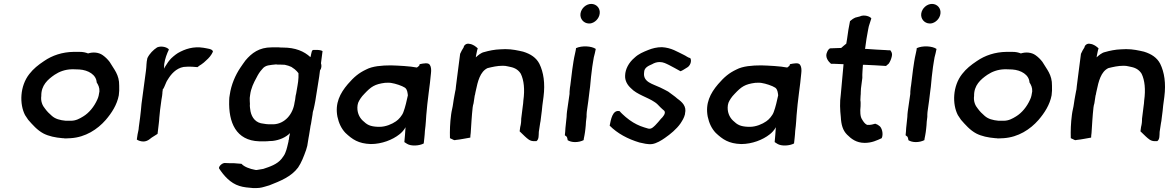

<svg xmlns="http://www.w3.org/2000/svg" viewBox="-20 -736 6001 981"><path d="M130 -358C81 -296 79 -204 108 -148C113 -140 119 -132 124 -124C146 -99 170 -71 202 -54C229 -40 263 -33 299 -30C303 -30 306 -30 310 -29H320C328 -29 335 -30 342 -30C417 -35 478 -75 520 -123C551 -159 578 -201 587 -249C589 -265 590 -281 589 -298C590 -355 562 -382 540 -420C530 -433 519 -444 505 -454C484 -469 455 -471 430 -463C417 -468 405 -471 386 -471H356C298 -470 247 -453 205 -424C175 -404 151 -385 130 -358ZM191 -246C190 -300 224 -330 259 -354C283 -370 312 -381 346 -382H357C367 -382 376 -381 386 -381C431 -378 472 -354 474 -315C482 -302 489 -289 488 -269C486 -254 483 -239 477 -227C461 -191 435 -159 405 -141C387 -130 368 -119 342 -119H316C286 -122 263 -128 245 -144C231 -156 221 -166 210 -181C197 -196 187 -219 191 -246Z M733 -439C727 -414 729 -398 726 -377L703 -205C701 -182 699 -161 696 -137C694 -119 691 -101 689 -85C689 -74 685 -61 683 -50L679 -23C686 -18 699 -13 713 -13C724 -13 735 -18 742 -23L755 -33C765 -39 776 -46 785 -52C787 -68 789 -86 791 -102C792 -113 794 -125 794 -135C796 -150 796 -160 798 -175L805 -227C808 -241 809 -252 810 -262C809 -265 811 -269 811 -272C811 -274 812 -276 811 -278C822 -291 826 -314 837 -329C853 -356 879 -387 918 -394C953 -398 978 -393 989 -393C995 -398 1002 -403 1009 -407C1018 -413 1026 -420 1033 -427C1048 -440 1060 -454 1068 -472C1067 -487 1037 -488 1019 -492C968 -500 926 -486 889 -465C876 -457 854 -439 846 -428C844 -425 841 -422 839 -419C833 -409 823 -396 818 -385C819 -392 818 -400 819 -408C823 -437 833 -462 843 -483C837 -493 807 -504 783 -494C763 -481 744 -462 733 -439Z M1099 124C1123 161 1157 200 1203 214C1224 221 1250 223 1274 225C1285 225 1295 225 1305 224C1323 222 1340 215 1356 211C1412 189 1468 167 1503 120C1520 95 1532 64 1544 30L1550 9C1551 2 1553 -7 1554 -16C1555 -26 1558 -37 1559 -45C1561 -57 1563 -70 1565 -82C1566 -89 1567 -97 1569 -103C1571 -120 1575 -136 1577 -152L1578 -161C1579 -166 1580 -171 1582 -176L1587 -199C1590 -214 1593 -230 1595 -245C1599 -274 1607 -315 1611 -345L1615 -376C1623 -387 1624 -401 1620 -413L1628 -475C1621 -479 1611 -481 1597 -481H1585C1572 -482 1573 -471 1569 -456C1568 -452 1568 -448 1566 -444C1534 -474 1489 -493 1426 -493C1419 -493 1412 -493 1405 -494H1368C1304 -494 1266 -465 1234 -427C1225 -416 1217 -402 1208 -390C1183 -353 1161 -303 1154 -252C1152 -242 1151 -233 1151 -224C1147 -110 1186 -18 1304 -14H1336C1342 -14 1347 -14 1353 -15C1360 -15 1366 -16 1373 -16C1408 -20 1440 -34 1462 -56L1460 -47C1458 -41 1457 -32 1456 -23C1454 -19 1454 -15 1454 -13C1449 7 1446 25 1438 44C1434 56 1426 65 1419 75C1396 104 1358 116 1325 127C1315 129 1305 130 1295 132C1291 133 1288 133 1284 132C1256 127 1227 116 1214 101C1200 99 1190 100 1177 98C1163 98 1148 98 1133 97C1116 94 1097 114 1099 124ZM1256 -236C1257 -241 1257 -246 1258 -251C1262 -284 1276 -313 1291 -340C1299 -356 1307 -369 1319 -382C1336 -405 1359 -403 1391 -407C1394 -406 1397 -406 1400 -406H1410C1419 -406 1427 -405 1435 -405C1446 -403 1461 -398 1469 -394C1474 -390 1481 -386 1486 -382C1493 -376 1500 -369 1505 -362V-340C1504 -312 1497 -285 1493 -257C1491 -252 1491 -247 1490 -243L1488 -227C1487 -222 1486 -216 1485 -212C1477 -152 1435 -104 1379 -101H1353C1349 -101 1344 -102 1340 -102C1335 -103 1331 -103 1327 -104C1287 -107 1267 -134 1260 -167C1259 -177 1255 -193 1257 -205C1256 -215 1256 -226 1256 -236Z M1704 -140C1711 -107 1724 -79 1745 -57C1780 -24 1811 -2 1875 0C1931 0 1986 -22 2020 -49C2031 -57 2045 -72 2052 -86C2050 -54 2049 -41 2046 -10L2060 -1C2081 12 2123 9 2145 -3L2148 -30C2149 -43 2151 -56 2151 -67L2154 -93C2156 -107 2156 -125 2158 -147C2162 -193 2164 -212 2170 -259C2175 -299 2179 -326 2182 -362C2184 -377 2183 -394 2177 -403C2170 -418 2144 -412 2124 -408L2123 -403C2122 -402 2122 -401 2122 -401C2117 -396 2114 -393 2110 -391C2075 -398 2014 -401 1977 -402C1931 -402 1883 -398 1851 -381C1813 -363 1789 -343 1757 -306C1717 -259 1691 -208 1704 -140ZM1807 -199C1808 -204 1809 -208 1810 -211C1816 -225 1826 -241 1842 -257C1876 -293 1894 -306 1948 -313C1960 -313 1972 -314 1980 -312C2000 -309 2034 -298 2049 -288C2061 -279 2062 -264 2064 -249C2058 -222 2051 -189 2041 -163C2035 -146 2017 -125 2003 -116C1983 -102 1951 -88 1919 -88H1911C1870 -90 1856 -98 1833 -120C1815 -137 1802 -165 1807 -199Z M2285 -151C2279 -107 2278 -67 2279 -30L2294 -23C2299 -20 2304 -19 2309 -21C2333 -23 2363 -30 2383 -33C2383 -41 2384 -49 2385 -56C2388 -99 2390 -143 2395 -187L2397 -199C2399 -203 2399 -207 2400 -211C2401 -222 2404 -233 2405 -244C2405 -247 2406 -249 2407 -252L2409 -263C2409 -266 2411 -269 2411 -272C2421 -320 2433 -370 2471 -388C2496 -394 2520 -400 2549 -400C2559 -400 2566 -399 2574 -397C2579 -396 2583 -395 2588 -394C2613 -389 2630 -377 2641 -359C2657 -326 2662 -279 2654 -222C2654 -212 2652 -202 2651 -193C2648 -171 2646 -150 2643 -129C2643 -122 2643 -115 2642 -108C2641 -101 2640 -94 2638 -87L2635 -65L2662 -39C2675 -28 2687 -13 2712 -15H2721C2734 -24 2732 -44 2733 -62L2740 -108C2742 -114 2742 -121 2743 -127L2745 -143C2747 -161 2750 -178 2751 -196L2757 -241C2766 -311 2757 -367 2736 -410C2720 -441 2692 -460 2653 -472C2627 -478 2597 -485 2562 -485C2553 -485 2544 -484 2536 -484C2507 -483 2478 -477 2454 -470C2438 -467 2422 -453 2411 -443L2412 -450C2415 -464 2417 -478 2421 -489C2411 -498 2397 -510 2378 -512C2362 -516 2351 -504 2349 -496V-494C2343 -485 2336 -473 2331 -461L2320 -376C2316 -349 2314 -325 2310 -298L2308 -279L2306 -270C2304 -256 2300 -241 2298 -226L2295 -206C2293 -188 2287 -169 2285 -151Z M2904 -381C2901 -360 2897 -321 2894 -300C2893 -292 2891 -285 2891 -277C2890 -271 2890 -264 2890 -256L2877 -166C2876 -157 2875 -148 2875 -139C2873 -123 2871 -97 2869 -82C2869 -71 2867 -56 2866 -45L2876 -37C2878 -33 2879 -28 2880 -23V-20C2889 -14 2903 -10 2918 -10C2935 -10 2950 -14 2962 -20L2963 -28C2965 -40 2968 -50 2969 -61L2971 -77C2973 -89 2973 -102 2974 -114L2977 -139C2977 -148 2977 -156 2978 -164L2986 -221C2988 -236 2990 -255 2992 -270L2995 -293C2997 -321 3002 -364 3006 -394C3008 -410 3012 -429 3014 -443C3017 -455 3022 -473 3024 -486C3003 -501 2953 -504 2923 -490L2922 -481C2921 -476 2919 -469 2918 -462C2912 -437 2908 -409 2904 -381ZM2946 -667C2942 -640 2962 -617 2988 -616H2995C3019 -619 3041 -641 3044 -666C3048 -693 3028 -716 3001 -716C2975 -716 2950 -694 2946 -667Z M3095 -94C3135 -54 3187 -26 3247 -8C3266 -4 3290 3 3312 0C3334 -3 3360 -19 3377 -31C3406 -51 3436 -76 3456 -104C3467 -121 3475 -133 3480 -153V-156C3489 -193 3466 -214 3441 -232C3427 -245 3409 -256 3394 -268C3380 -276 3367 -282 3353 -289C3316 -307 3264 -316 3271 -366C3271 -391 3294 -400 3312 -408C3322 -414 3335 -419 3350 -419C3370 -419 3383 -411 3398 -404C3416 -394 3435 -385 3457 -372C3468 -376 3477 -383 3489 -390C3506 -398 3516 -424 3507 -439C3494 -442 3486 -450 3475 -455C3439 -472 3411 -492 3362 -495C3336 -495 3313 -489 3293 -481C3266 -470 3243 -461 3222 -441C3192 -416 3175 -382 3174 -351C3172 -324 3186 -301 3204 -285C3234 -253 3289 -239 3324 -215C3336 -208 3345 -197 3354 -188C3361 -181 3366 -177 3374 -170C3384 -158 3367 -138 3357 -129C3347 -117 3339 -107 3328 -96C3319 -88 3309 -75 3292 -79C3279 -82 3264 -88 3252 -92C3227 -102 3203 -116 3177 -138C3166 -148 3155 -157 3146 -168C3109 -177 3101 -123 3095 -94Z M3596 -140C3603 -107 3616 -79 3637 -57C3672 -24 3703 -2 3767 0C3823 0 3878 -22 3912 -49C3923 -57 3937 -72 3944 -86C3942 -54 3941 -41 3938 -10L3952 -1C3973 12 4015 9 4037 -3L4040 -30C4041 -43 4043 -56 4043 -67L4046 -93C4048 -107 4048 -125 4050 -147C4054 -193 4056 -212 4062 -259C4067 -299 4071 -326 4074 -362C4076 -377 4075 -394 4069 -403C4062 -418 4036 -412 4016 -408L4015 -403C4014 -402 4014 -401 4014 -401C4009 -396 4006 -393 4002 -391C3967 -398 3906 -401 3869 -402C3823 -402 3775 -398 3743 -381C3705 -363 3681 -343 3649 -306C3609 -259 3583 -208 3596 -140ZM3699 -199C3700 -204 3701 -208 3702 -211C3708 -225 3718 -241 3734 -257C3768 -293 3786 -306 3840 -313C3852 -313 3864 -314 3872 -312C3892 -309 3926 -298 3941 -288C3953 -279 3954 -264 3956 -249C3950 -222 3943 -189 3933 -163C3927 -146 3909 -125 3895 -116C3875 -102 3843 -88 3811 -88H3803C3762 -90 3748 -98 3725 -120C3707 -137 3694 -165 3699 -199Z M4206 -470C4193 -444 4214 -420 4226 -410H4242C4257 -410 4275 -408 4290 -408C4285 -356 4281 -306 4276 -254C4270 -212 4272 -175 4276 -138C4278 -99 4286 -70 4308 -48C4329 -27 4355 -6 4398 -6C4435 -6 4461 -19 4485 -30C4495 -51 4486 -86 4471 -94L4462 -100C4458 -101 4454 -103 4452 -104C4445 -102 4427 -96 4410 -98C4398 -104 4391 -115 4384 -127C4375 -140 4374 -168 4377 -193C4377 -204 4378 -214 4376 -224L4377 -246C4378 -252 4378 -259 4378 -264L4379 -284C4381 -300 4384 -322 4386 -338C4385 -359 4388 -384 4389 -405H4395C4429 -403 4472 -402 4507 -399L4521 -411C4528 -421 4534 -435 4537 -450C4540 -464 4534 -472 4529 -479C4522 -479 4515 -479 4507 -480C4477 -482 4438 -483 4408 -486H4400L4404 -515C4406 -530 4408 -544 4411 -559C4415 -578 4417 -599 4423 -614L4432 -642C4426 -652 4395 -663 4373 -652L4350 -646C4339 -641 4331 -635 4323 -628C4317 -600 4312 -568 4308 -537L4304 -513C4296 -506 4286 -499 4278 -491C4257 -491 4239 -489 4221 -489C4216 -487 4209 -479 4206 -470Z M4645 -381C4642 -360 4638 -321 4635 -300C4634 -292 4632 -285 4632 -277C4631 -271 4631 -264 4631 -256L4618 -166C4617 -157 4616 -148 4616 -139C4614 -123 4612 -97 4610 -82C4610 -71 4608 -56 4607 -45L4617 -37C4619 -33 4620 -28 4621 -23V-20C4630 -14 4644 -10 4659 -10C4676 -10 4691 -14 4703 -20L4704 -28C4706 -40 4709 -50 4710 -61L4712 -77C4714 -89 4714 -102 4715 -114L4718 -139C4718 -148 4718 -156 4719 -164L4727 -221C4729 -236 4731 -255 4733 -270L4736 -293C4738 -321 4743 -364 4747 -394C4749 -410 4753 -429 4755 -443C4758 -455 4763 -473 4765 -486C4744 -501 4694 -504 4664 -490L4663 -481C4662 -476 4660 -469 4659 -462C4653 -437 4649 -409 4645 -381ZM4687 -667C4683 -640 4703 -617 4729 -616H4736C4760 -619 4782 -641 4785 -666C4789 -693 4769 -716 4742 -716C4716 -716 4691 -694 4687 -667Z M4896 -358C4847 -296 4845 -204 4874 -148C4879 -140 4885 -132 4890 -124C4912 -99 4936 -71 4968 -54C4995 -40 5029 -33 5065 -30C5069 -30 5072 -30 5076 -29H5086C5094 -29 5101 -30 5108 -30C5183 -35 5244 -75 5286 -123C5317 -159 5344 -201 5353 -249C5355 -265 5356 -281 5355 -298C5356 -355 5328 -382 5306 -420C5296 -433 5285 -444 5271 -454C5250 -469 5221 -471 5196 -463C5183 -468 5171 -471 5152 -471H5122C5064 -470 5013 -453 4971 -424C4941 -404 4917 -385 4896 -358ZM4957 -246C4956 -300 4990 -330 5025 -354C5049 -370 5078 -381 5112 -382H5123C5133 -382 5142 -381 5152 -381C5197 -378 5238 -354 5240 -315C5248 -302 5255 -289 5254 -269C5252 -254 5249 -239 5243 -227C5227 -191 5201 -159 5171 -141C5153 -130 5134 -119 5108 -119H5082C5052 -122 5029 -128 5011 -144C4997 -156 4987 -166 4976 -181C4963 -196 4953 -219 4957 -246Z M5457 -151C5451 -107 5450 -67 5451 -30L5466 -23C5471 -20 5476 -19 5481 -21C5505 -23 5535 -30 5555 -33C5555 -41 5556 -49 5557 -56C5560 -99 5562 -143 5567 -187L5569 -199C5571 -203 5571 -207 5572 -211C5573 -222 5576 -233 5577 -244C5577 -247 5578 -249 5579 -252L5581 -263C5581 -266 5583 -269 5583 -272C5593 -320 5605 -370 5643 -388C5668 -394 5692 -400 5721 -400C5731 -400 5738 -399 5746 -397C5751 -396 5755 -395 5760 -394C5785 -389 5802 -377 5813 -359C5829 -326 5834 -279 5826 -222C5826 -212 5824 -202 5823 -193C5820 -171 5818 -150 5815 -129C5815 -122 5815 -115 5814 -108C5813 -101 5812 -94 5810 -87L5807 -65L5834 -39C5847 -28 5859 -13 5884 -15H5893C5906 -24 5904 -44 5905 -62L5912 -108C5914 -114 5914 -121 5915 -127L5917 -143C5919 -161 5922 -178 5923 -196L5929 -241C5938 -311 5929 -367 5908 -410C5892 -441 5864 -460 5825 -472C5799 -478 5769 -485 5734 -485C5725 -485 5716 -484 5708 -484C5679 -483 5650 -477 5626 -470C5610 -467 5594 -453 5583 -443L5584 -450C5587 -464 5589 -478 5593 -489C5583 -498 5569 -510 5550 -512C5534 -516 5523 -504 5521 -496V-494C5515 -485 5508 -473 5503 -461L5492 -376C5488 -349 5486 -325 5482 -298L5480 -279L5478 -270C5476 -256 5472 -241 5470 -226L5467 -206C5465 -188 5459 -169 5457 -151Z"/></svg>

Font: Hussar Pisanka
Style: Kur
Weight: 400
Designer: Robert Jablonski
Foundry: Cannot Into Space Fonts
Version: Version 1.070